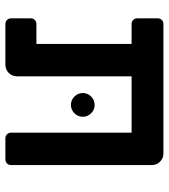

<svg xmlns="http://www.w3.org/2000/svg" viewBox="23 -649 626 712"><g transform="rotate(90 336.0 -293.0)"><path d="M48 -21V-94Q48 -103 54 -109Q60 -115 69 -115H143V-468H69Q60 -468 54 -474Q48 -480 48 -489V-565Q48 -574 54 -580Q60 -586 69 -586H549Q567 -586 579.5 -573.5Q592 -561 592 -543V-21Q592 -12 586 -6Q580 0 571 0H493Q484 0 478 -6Q472 -12 472 -21V-468H263V-43Q263 -25 250.5 -12.5Q238 0 220 0H69Q60 0 54 -6Q48 -12 48 -21ZM325 -287Q325 -305 338 -318Q351 -331 369 -331Q387 -331 400 -318Q413 -305 413 -287Q413 -269 400 -256Q387 -243 369 -243Q351 -243 338 -256Q325 -269 325 -287Z"/></g></svg>

Font: Miriam Libre
Style: Bold
Weight: 700
Designer: Michal Sahar
Foundry: Hagilda
Version: Version 1.001